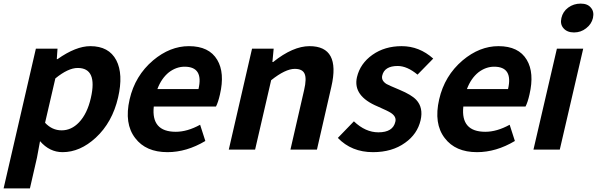

<svg xmlns="http://www.w3.org/2000/svg" viewBox="-31 -830 3311 1065"><path d="M168 -560H288L284 -502H288Q390 -574 470 -574Q573 -574 614 -496Q654 -419 624 -289Q592 -151 500 -66Q413 14 316 14Q244 14 191 -47L174 45L135 215H-11ZM407 -151Q453 -199 473 -287Q511 -453 400 -453Q347 -453 276 -395L219 -149Q258 -107 311 -107Q365 -107 407 -151Z M719 -64Q657 -144 688 -279Q718 -410 818 -495Q912 -574 1017 -574Q1129 -574 1174 -498Q1217 -426 1189 -306Q1179 -262 1167 -239H822Q807 -99 944 -99Q1008 -99 1079 -138L1108 -48Q1004 14 898 14Q778 14 719 -64ZM1070 -336Q1099 -460 993 -460Q947 -460 906 -429Q864 -395 842 -336Z M1367 -560H1487L1480 -486H1484Q1594 -574 1686 -574Q1859 -574 1807 -349L1727 0H1580L1656 -331Q1671 -395 1658 -422Q1646 -448 1604 -448Q1552 -448 1473 -385L1384 0H1238Z M1843 -65 1932 -157Q1996 -96 2068 -96Q2149 -96 2162 -155Q2169 -183 2137 -204Q2122 -214 2065 -239Q1925 -297 1949 -402Q1967 -478 2035 -526Q2103 -574 2197 -574Q2295 -574 2372 -505L2285 -416Q2227 -464 2175 -464Q2101 -464 2089 -410Q2083 -383 2113 -364Q2125 -357 2185 -332Q2252 -304 2278 -276Q2318 -233 2302 -163Q2284 -86 2216 -38Q2144 14 2038 14Q1919 14 1843 -65Z M2436 -64Q2374 -144 2405 -279Q2435 -410 2535 -495Q2629 -574 2734 -574Q2846 -574 2891 -498Q2934 -426 2906 -306Q2896 -262 2884 -239H2539Q2524 -99 2661 -99Q2725 -99 2796 -138L2825 -48Q2721 14 2615 14Q2495 14 2436 -64ZM2787 -336Q2816 -460 2710 -460Q2664 -460 2623 -429Q2581 -395 2559 -336Z M3058 -560H3204L3074 0H2928ZM3095 -673Q3075 -695 3083 -730Q3091 -766 3121 -788Q3151 -810 3190 -810Q3228 -810 3246 -788Q3266 -766 3258 -730Q3250 -696 3220 -673Q3191 -650 3153 -650Q3115 -650 3095 -673Z"/></svg>

Font: KaiGen Gothic CN Bold
Style: Bold
Weight: 700
Designer: Ryoko NISHIZUKA  (kana & ideographs); Paul D. Hunt (Latin, Greek & Cyrillic); Wenlong ZHANG  (bopomofo); Sandoll Communi
Foundry: Adobe Systems Incorporated
Version: Version 1.002.20150501